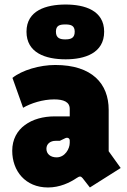

<svg xmlns="http://www.w3.org/2000/svg" viewBox="-20 -816 563 848"><path d="M345 -29 377 12 513 -74 460 -148V-331C460 -446 387 -529 224 -529C155 -529 77 -506 35 -472L82 -340C116 -360 169 -377 219 -377C261 -377 288 -366 288 -335V-302H221C121 -302 34 -251 34 -150C34 -61 92 12 192 12C244 12 288 -9 319 -30C331 -38 337 -39 345 -29ZM230 -121C203 -121 185 -136 185 -159C185 -181 203 -194 225 -194H244L269 -206C278 -210 288 -206 288 -195V-185C288 -159 267 -121 230 -121ZM270 -554C354 -554 440 -581 440 -676C440 -770 354 -796 270 -796C184 -796 97 -770 97 -676C97 -583 180 -554 270 -554ZM268 -642C246 -642 227 -647 227 -676C227 -703 243 -708 268 -708C292 -708 310 -704 310 -676C310 -647 292 -642 268 -642Z"/></svg>

Font: Finlandica Black
Style: Regular
Weight: 900
Designer: Niklas Ekholm, Juho Hiilivirta, Jaakko Suomalainen
Foundry: Helsinki Type Studio
Version: Version 2.000;Glyphs 3.2 (3202)